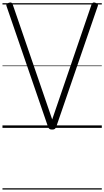

<svg xmlns="http://www.w3.org/2000/svg" viewBox="-20 -1036 845 1556"><path d="M402 14Q388 14 381 9Q374 4 369 -9L33 -986Q29 -996 32.5 -1002Q36 -1008 50 -1013Q64 -1018 71.5 -1015Q79 -1012 83 -1000L403 -68L722 -1000Q727 -1012 734.5 -1015Q742 -1018 755 -1013Q769 -1008 772.5 -1002Q776 -996 772 -986L436 -9Q431 4 424 9Q417 14 402 14ZM0 490H805V500H0ZM0 -20H805V0H0ZM0 -505H805V-500H0ZM0 -1010H805V-1000H0Z"/></svg>

Font: Playwrite NG Modern Guides
Style: Regular
Weight: 400
Designer: Veronika Burian, José Scaglione
Foundry: TypeTogether
Version: Version 1.003